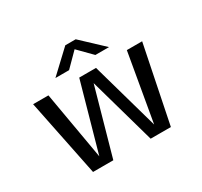

<svg xmlns="http://www.w3.org/2000/svg" viewBox="-145 -890 1139 1083"><g transform="rotate(-30 425.0 -348.5)"><path d="M546.9 0 406 -500H479.6L620.7 0ZM171.6 0 70 -500H169.7L256.6 0ZM229.9 0 370.3 -500H444.1L303.7 0ZM593.6 0 680.4 -500H780.1L678.6 0ZM252.7 -564.9 393.4 -697.1H461.1L601.9 -564.9H513L427.6 -651.5L341.6 -564.9Z"/></g></svg>

Font: Trispace Thin
Style: Regular
Weight: 100
Designer: Tyler Finck
Foundry: Etcetera Type Company
Version: Version 1.210